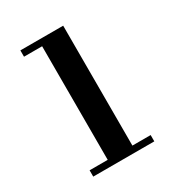

<svg xmlns="http://www.w3.org/2000/svg" viewBox="-122 -533 550 606"><g transform="rotate(-30 153.0 -230.0)"><path d="M198.5 -460V-23H265V0H42.5V-23H108.5V-437H42.5V-460Z"/></g></svg>

Font: BodoniModa 10 Custom
Style: Regular
Weight: 400
Designer: Owen Earl
Foundry: indestructible type
Version: Version 2.005